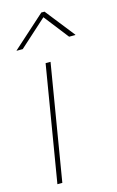

<svg xmlns="http://www.w3.org/2000/svg" viewBox="-117 -798 516 847"><g transform="rotate(-15 141.5 -375.0)"><path d="M35.6 0 123.5 -529.3H146L58.1 0ZM42 -615.2H14.2L14.6 -616.7L163.1 -750H177.7L282.7 -616.7L282.2 -615.2H253.9L166.5 -727.5Z"/></g></svg>

Font: Inter 24pt Thin
Style: Italic
Weight: 250
Italic angle: -9.3988°
Version: Version 4.001;git-66647c0bb